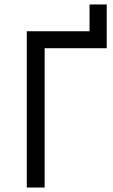

<svg xmlns="http://www.w3.org/2000/svg" viewBox="-20 -840 508 860"><path d="M100 0H180V-624H458V-820H381V-700H100Z"/></svg>

Font: Fixel Display Regular
Style: Regular
Weight: 400
Designer: AlfaBravo + MacPaw
Foundry: Kyrylo Tkachov, Marchela Mozhyna, Serhii Makarenko, Maria Weinstein, Zakhar Kryvoshyya
Version: Version 1.211